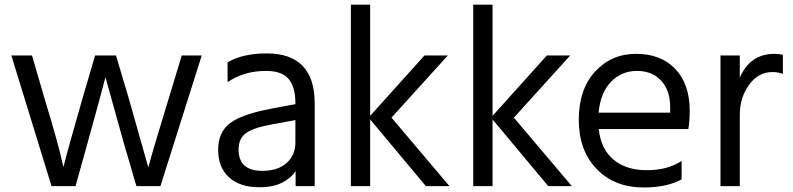

<svg xmlns="http://www.w3.org/2000/svg" viewBox="-20 -785 3449 835"><path d="M29.3 -543.9H119.1L173.8 -356.4Q233.4 -160.2 250 -83L255.9 -58.6Q273.4 -129.9 338.9 -357.4L393.6 -543.9H484.4L540 -357.4L625 -56.6Q641.6 -122.1 713.9 -357.4L770.5 -543.9H857.4L677.7 24.4H573.2L518.6 -162.1L438.5 -449.2Q420.9 -378.9 360.4 -162.1L308.6 24.4H204.1Z M1160.2 -312.5 1264.6 -332V-336.9Q1264.6 -406.2 1235.4 -441.4Q1206.1 -476.6 1136.7 -476.6Q1041 -476.6 969.7 -427.7V-513.7Q1035.2 -552.7 1139.6 -552.7Q1348.6 -552.7 1348.6 -335V24.4H1265.6V-41Q1248 -12.7 1209 8.3Q1169.9 29.3 1107.4 29.3Q1023.4 29.3 976.1 -13.7Q928.7 -56.6 928.7 -133.3Q928.7 -210 980 -249Q1031.2 -288.1 1160.2 -312.5ZM1017.6 -134.8Q1017.6 -42 1120.1 -42Q1188.5 -42 1226.6 -76.2Q1264.6 -110.4 1264.6 -165V-262.7L1163.1 -244.1Q1082 -229.5 1049.8 -206.1Q1017.6 -182.6 1017.6 -134.8Z M1505.9 24.4V-764.6H1589.8V-281.2L1826.2 -543.9H1927.7L1682.6 -273.4L1934.6 24.4H1832L1589.8 -265.6V24.4Z M2038.1 24.4V-764.6H2122.1V-281.2L2358.4 -543.9H2460L2214.8 -273.4L2466.8 24.4H2364.3L2122.1 -265.6V24.4Z M2979.5 -303.7Q2979.5 -258.8 2973.6 -223.6H2584Q2592.8 -137.7 2647.5 -91.3Q2702.1 -44.9 2793 -44.9Q2883.8 -44.9 2944.3 -85V-4.9Q2879.9 30.3 2779.3 30.3Q2652.3 30.3 2574.7 -50.3Q2497.1 -130.9 2497.1 -263.7Q2497.1 -396.5 2567.9 -473.6Q2638.7 -550.8 2746.6 -550.8Q2854.5 -550.8 2917 -484.9Q2979.5 -418.9 2979.5 -303.7ZM2583 -294.9H2894.5V-319.3Q2894.5 -391.6 2855.5 -434.1Q2816.4 -476.6 2750 -476.6Q2683.6 -476.6 2637.7 -429.7Q2591.8 -382.8 2583 -294.9Z M3113.3 24.4V-543.9H3197.3V-447.3Q3242.2 -550.8 3347.7 -550.8Q3363.3 -550.8 3384.8 -546.9V-463.9Q3362.3 -471.7 3339.8 -471.7Q3277.3 -471.7 3237.3 -415.5Q3197.3 -359.4 3197.3 -287.1V24.4Z"/></svg>

Font: GenEi M Gothic v2 Regular
Style: Regular
Weight: 400
Version: Version 2.0